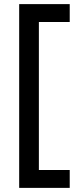

<svg xmlns="http://www.w3.org/2000/svg" viewBox="-20 -727 365 933"><path d="M318.8 -620.1V-707H73.2V186H318.8V99.1H168.9V-620.1Z"/></svg>

Font: FAU Chimera Medium
Style: Regular
Weight: 500
Version: Version 1.002;hotconv 1.0.117;makeotfexe 2.5.65602